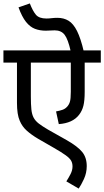

<svg xmlns="http://www.w3.org/2000/svg" viewBox="-20 -916 608 1120"><path d="M568 -551H474V-380Q474 -329 466.5 -299Q459 -269 441 -246Q404 -198 323 -192L307 -266Q329 -270 344.5 -275.5Q360 -281 370 -292Q382 -304 387.5 -321.5Q393 -339 393 -380V-551H160V-353Q160 -307 163 -278Q166 -249 176 -230Q186 -211 206 -195.5Q226 -180 260 -160L370 -98Q433 -62 459.5 -29.5Q486 3 486 53Q486 93 469.5 128.5Q453 164 439 184L367 142Q380 122 391.5 99.5Q403 77 403 55Q403 36 395 21.5Q387 7 363 -10.5Q339 -28 290 -56L203 -106Q164 -129 136.5 -153.5Q109 -178 95 -212Q79 -248 79 -316V-551H0V-622H568ZM393 -615Q377 -687 357 -713Q337 -739 299 -739Q286 -739 273 -738Q260 -737 247 -737Q212 -737 183.5 -748Q155 -759 131.5 -788.5Q108 -818 88 -873L154 -896Q171 -852 189.5 -830Q208 -808 251 -808Q265 -808 281 -810Q297 -812 315 -812Q352 -812 380 -795Q408 -778 429.5 -735Q451 -692 469 -615Z"/></svg>

Font: Noto Sans Historical
Style: Regular
Weight: 400
Designer: Monotype Design Team
Foundry: Monotype Imaging Inc.
Version: Version 2.013; ttfautohint (v1.8.4.7-5d5b)